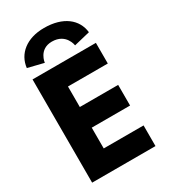

<svg xmlns="http://www.w3.org/2000/svg" viewBox="-257 -1211 1167 1329"><g transform="rotate(-30 326.5 -547.0)"><path d="M579.7 -825H73.3V0H579.7V-165H261.3V-331H567.7V-496H261.3V-660H579.7ZM204.3 -882C204.3 -882 215.3 -985 319.4 -985C433.1 -985 446.4 -882 446.4 -882L574.7 -913C562.7 -1020 472.7 -1094 319.4 -1094C180.3 -1094 90.3 -1020 78.3 -913Z"/></g></svg>

Font: Hussar
Style: BdSuprExt
Weight: 700
Foundry: Cannot Into Space Fonts
Version: Version 2.00